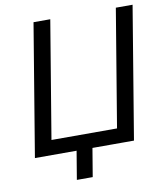

<svg xmlns="http://www.w3.org/2000/svg" viewBox="-94 -807 907 1042"><g transform="rotate(-10 359.0 -286.0)"><path d="M586.9 0H41L161.6 -727.5H253.9L146.5 -81.1H507.8L615.2 -727.5H707.5ZM244.6 156.2 275.9 -31.2H363.3L332 156.2Z"/></g></svg>

Font: Inter 16pt
Style: Italic
Weight: 400
Italic angle: -9.3988°
Version: Version 4.001;git-66647c0bb